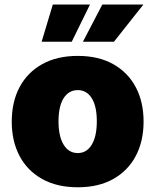

<svg xmlns="http://www.w3.org/2000/svg" viewBox="-20 -792 665 822"><path d="M313 9.8Q224.1 9.8 160.6 -25.6Q97.2 -61 63.7 -124.3Q30.3 -187.5 30.3 -271.5Q30.3 -355.5 63.7 -418.7Q97.2 -481.9 160.6 -517.3Q224.1 -552.7 313 -552.7Q401.9 -552.7 464.8 -517.3Q527.8 -481.9 561.3 -418.7Q594.7 -355.5 594.7 -271.5Q594.7 -187.5 561.3 -124.3Q527.8 -61 464.8 -25.6Q401.9 9.8 313 9.8ZM313 -136.7Q351.1 -136.7 372.8 -172.6Q394.5 -208.5 394.5 -272.5Q394.5 -336.9 372.8 -371.6Q351.1 -406.2 313 -406.2Q274.4 -406.2 252.4 -371.6Q230.5 -336.9 230.5 -272.5Q230.5 -208.5 252.4 -172.6Q274.4 -136.7 313 -136.7ZM467.8 -613.3H335L418 -772.5H593.8ZM287.1 -613.3H158.2L206.1 -772.5H365.2Z"/></svg>

Font: Inter Black
Style: Regular
Weight: 900
Designer: Rasmus Andersson
Foundry: rsms
Version: Version 4.000;git-a52131595